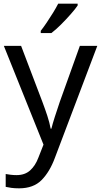

<svg xmlns="http://www.w3.org/2000/svg" viewBox="-20 -786 550 1046"><path d="M1 -536H95L211 -231Q226 -191 238 -154.5Q250 -118 256 -85H260Q266 -110 279 -150.5Q292 -191 306 -232L415 -536H510L279 74Q251 150 206.5 195Q162 240 84 240Q60 240 42 237.5Q24 235 11 232V162Q22 164 37.5 166Q53 168 70 168Q116 168 144.5 142Q173 116 189 73L217 2ZM403 -756Q391 -738 366 -709.5Q341 -681 312.5 -652.5Q284 -624 260 -606H202V-618Q217 -637 234.5 -663Q252 -689 269 -716.5Q286 -744 297 -766H403Z"/></svg>

Font: Noto Sans Deseret
Style: Regular
Weight: 400
Designer: Monotype Design Team
Foundry: Monotype Imaging Inc.
Version: Version 2.001; ttfautohint (v1.8.4.7-5d5b)